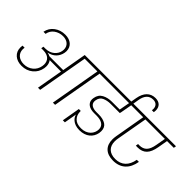

<svg xmlns="http://www.w3.org/2000/svg" viewBox="-52 -1728 2529 2529"><g transform="rotate(45 1213.0 -463.5)"><path d="M106 -94C139 -65 183 -50 238 -50C299 -50 350 -68 393 -103C436 -138 462 -184 472 -241C474 -253 475 -264 475 -275C475 -311 466 -341 447 -366L659 -365L595 0H635L760 -705H997L873 0H914L1038 -705H1189L1195 -740H726L666 -399H409C394 -408 377 -413 358 -416V-417C447 -433 503 -494 518 -574C520 -585 521 -596 521 -606C521 -694 456 -749 357 -749C298 -749 248 -733 205 -701C162 -669 135 -626 125 -572H164C171 -615 192 -650 228 -676C263 -701 304 -714 350 -714C427 -714 482 -670 482 -597C482 -588 481 -578 479 -568C467 -500 403 -433 300 -433H264L258 -398H294C393 -398 437 -345 437 -274C437 -263 436 -253 434 -243C426 -196 405 -159 370 -130C335 -101 292 -86 242 -86C154 -86 95 -138 95 -217C95 -227 96 -237 98 -248H59C57 -235 56 -223 56 -211C56 -162 73 -123 106 -94Z M1119 -705H1587L1560 -558H1415C1364 -558 1319 -548 1280 -527C1241 -506 1217 -471 1209 -422C1207 -413 1206 -404 1206 -395C1206 -323 1267 -286 1352 -286H1400C1487 -286 1551 -256 1551 -180C1551 -99 1487 -22 1374 -22C1318 -22 1277 -36 1250 -65C1223 -93 1210 -128 1210 -170C1210 -174 1210 -178 1210 -182H1174L1130 72H1168L1199 -106C1205 -63 1255 11 1376 11C1496 11 1570 -56 1587 -149C1589 -162 1590 -174 1590 -185C1590 -231 1573 -265 1540 -286C1506 -307 1463 -317 1412 -317H1367C1296 -317 1247 -343 1247 -399C1247 -404 1248 -411 1249 -420C1256 -460 1275 -488 1308 -503C1341 -518 1379 -526 1422 -526H1594L1596 -539H1597L1627 -705H1791L1796 -740H1632L1645 -819C1660 -914 1706 -963 1781 -963C1836 -963 1868 -929 1868 -876C1868 -871 1867 -863 1866 -851H1902C1904 -863 1905 -875 1905 -886C1905 -955 1863 -999 1787 -999C1690 -999 1627 -933 1607 -820L1593 -740H1124Z M1705 -705H1850L1775 -276C1771 -253 1769 -232 1769 -211C1769 -91 1840 -19 1973 -19C2113 -19 2202 -102 2226 -249H2187C2166 -125 2093 -55 1978 -55C1869 -55 1809 -115 1809 -216C1809 -235 1811 -255 1815 -276L1891 -705H2254L2230 -569C2210 -456 2165 -407 2074 -407C2065 -407 2057 -407 2052 -408L2046 -372C2053 -371 2063 -371 2076 -371C2189 -371 2246 -431 2270 -568L2294 -705H2420L2426 -740H1711Z"/></g></svg>

Font: Momo Neue ExtLt
Style: Italic
Weight: 200
Italic angle: -10°
Designer: Ninad Kale (Devanagari), Jonny Pinhorn (Latin)
Foundry: Indian Type Foundry
Version: 4.004